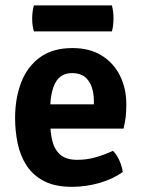

<svg xmlns="http://www.w3.org/2000/svg" viewBox="-20 -692 538 725"><path d="M119.5 -206.5V-298H334.5V-310.5Q334.5 -339 326.5 -363Q318.5 -387 300.5 -401.5Q282.5 -416 252.5 -416Q209 -416 189.2 -379.8Q169.5 -343.5 169.5 -275V-235.5Q169.5 -195 177.2 -161.5Q185 -128 207.2 -108.2Q229.5 -88.5 272 -88.5Q308 -88.5 341.8 -98.2Q375.5 -108 406.5 -122.5Q421.5 -107.5 431.2 -85Q441 -62.5 443.5 -42.5Q407 -16 355.8 -1.2Q304.5 13.5 251.5 13.5Q188.5 13.5 147 -7.8Q105.5 -29 81.2 -65.8Q57 -102.5 47 -149.2Q37 -196 37 -246Q37 -321 60 -380.8Q83 -440.5 131 -475.5Q179 -510.5 253.5 -510.5Q319 -510.5 364.2 -482.2Q409.5 -454 433.2 -406Q457 -358 457 -298Q457 -269 454.5 -249.2Q452 -229.5 446.5 -206.5ZM108 -573.5Q104.5 -586 103 -597Q101.5 -608 101.5 -622Q101.5 -635.5 103 -646.8Q104.5 -658 108 -671.5H402.5Q406 -658 407.2 -648Q408.5 -638 408.5 -623Q408.5 -608.5 407.2 -597.2Q406 -586 402.5 -573.5Z"/></svg>

Font: Signika Light SemiBold
Style: Regular
Weight: 600
Version: Version 2.003;gftools[0.9.32]